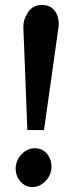

<svg xmlns="http://www.w3.org/2000/svg" viewBox="-20 -736 295 772"><path d="M149 -716Q176 -716 191.5 -702Q207 -688 212.5 -667.5Q218 -647 215 -625L157 -213H90L74 -625Q73 -657 92.5 -686.5Q112 -716 149 -716ZM119 -140Q151 -140 169.5 -117Q188 -94 187 -62Q185 -30 162 -7Q139 16 110 16Q81 16 61.5 -7Q42 -30 43 -62Q45 -94 68 -117Q91 -140 119 -140Z"/></svg>

Font: Lora
Style: Italic
Weight: 400
Italic angle: -3°
Designer: Olga Karpushina, Alexei Vanyashin (Cyrillic)
Foundry: Cyreal
Version: Version 3.008